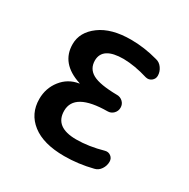

<svg xmlns="http://www.w3.org/2000/svg" viewBox="-129 -646 758 772"><g transform="rotate(30 250.0 -260.0)"><path d="M171.9 -273.4Q173.8 -273.4 173.8 -274.4Q173.8 -275.4 171.9 -275.4Q70.3 -308.6 70.3 -397.5Q70.3 -453.1 122.6 -491.7Q174.8 -530.3 265.6 -530.3Q327.1 -530.3 390.6 -512.7Q408.2 -508.8 419.4 -492.7Q430.7 -476.6 430.7 -458Q430.7 -443.4 418.9 -434.1Q407.2 -424.8 391.6 -428.7Q331.1 -447.3 278.3 -448.2Q181.6 -448.2 180.7 -385.7Q180.7 -346.7 213.9 -328.6Q247.1 -310.5 327.1 -309.6Q342.8 -309.6 354 -298.8Q365.2 -288.1 365.2 -272Q365.2 -255.9 354 -244.6Q342.8 -233.4 327.1 -233.4Q174.8 -232.4 174.8 -148.4Q174.8 -72.3 274.4 -72.3Q332 -72.3 397.5 -90.8Q412.1 -94.7 423.8 -85.9Q435.5 -77.1 435.5 -61.5Q435.5 -43 424.8 -26.9Q414.1 -10.7 396.5 -6.8Q331.1 9.8 265.6 9.8Q168.9 9.8 116.7 -30.8Q64.5 -71.3 64.5 -139.6Q64.5 -189.5 94.2 -227.5Q124 -265.6 171.9 -273.4Z"/></g></svg>

Font: Rounded Mgen+ 1mn medium
Style: Regular
Weight: 500
Designer: [Source Han Sans]
Ryoko NISHIZUKA  (kana & ideographs); Paul D. Hunt (Latin, Greek & Cyrillic); Wenlong ZHANG  (bopomofo
Version: Version 1.059.20150602